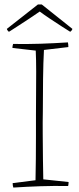

<svg xmlns="http://www.w3.org/2000/svg" viewBox="-20 -838 354 865"><path d="M40 7Q37 -2 37 -13L140 -26Q141 -71 141.5 -123Q142 -175 142 -226Q142 -277 142 -321Q142 -362 142.5 -413Q143 -464 143 -515.5Q143 -567 141 -610L36 -622Q36 -631 39 -640Q104 -639 163.5 -641Q223 -643 286 -647Q288 -637 288 -626L178 -613Q175 -558 174 -483Q173 -408 173 -335Q172 -290 172.5 -232.5Q173 -175 173.5 -120.5Q174 -66 175 -30L289 -18Q289 -9 287 0Q222 -1 162 1Q102 3 40 7ZM296 -695Q281 -704 256.5 -720Q232 -736 205.5 -753.5Q179 -771 159 -786Q138 -771 112.5 -754.5Q87 -738 63.5 -722.5Q40 -707 24 -697L20 -695Q18 -696 14.5 -700.5Q11 -705 11 -708L151 -818H168L306 -708Q306 -705 302.5 -700.5Q299 -696 296 -695Z"/></svg>

Font: Labrada ExtraLight
Style: Regular
Weight: 200
Designer: Mercedes Jáuregui
Foundry: Omnibus-Type Team
Version: Version 1.000; ttfautohint (v1.8.4.7-5d5b)